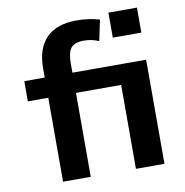

<svg xmlns="http://www.w3.org/2000/svg" viewBox="-83 -829 874 908"><g transform="rotate(-10 354.0 -375.0)"><path d="M497 -630V-750H634V-630ZM280 -500H634V0H497V-403H280V0H147V-403H49V-500H147V-543Q147 -640 196.5 -690Q246 -740 341 -740Q399 -740 452 -725L431 -625Q397 -640 359 -640Q315 -640 297.5 -618.5Q280 -597 280 -543Z"/></g></svg>

Font: Mplus 1p Bold
Style: Bold
Weight: 700
Version: Version 1.061